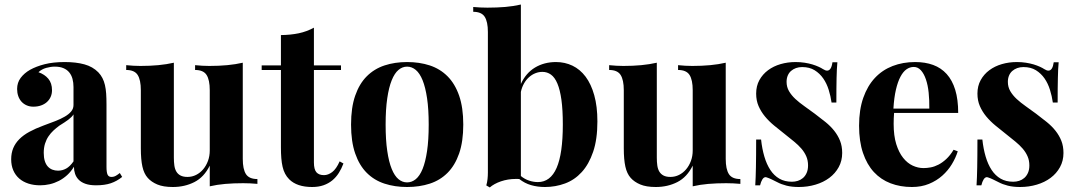

<svg xmlns="http://www.w3.org/2000/svg" viewBox="-20 -802 4698 838"><path d="M262.7 -531.2Q311.5 -531.2 348.1 -521.2Q384.8 -511.2 409.2 -486.3Q419.9 -475.1 427 -461.4Q434.1 -447.8 438 -430.9Q441.9 -414.1 443.4 -393.3Q444.8 -372.6 444.8 -346.2V-74.2Q444.8 -49.8 449.5 -39.8Q454.1 -29.8 466.3 -29.8Q477.1 -29.8 485.8 -34.9Q494.6 -40 502.9 -46.9L513.2 -29.8Q490.2 -11.2 463.6 -2.2Q437 6.8 398.9 6.8Q371.6 6.8 353 0.2Q334.5 -6.3 323.5 -17.6Q312.5 -28.8 307.6 -43.5Q302.7 -58.1 302.7 -74.2Q290 -53.2 273.2 -37.8Q256.3 -22.5 237.3 -12.7Q218.3 -2.9 197.3 2Q176.3 6.8 155.3 6.8Q127.4 6.8 104 -0.7Q80.6 -8.3 64 -22.7Q47.4 -37.1 38.1 -58.3Q28.8 -79.6 28.8 -106.9Q28.8 -133.8 37.8 -155.5Q46.9 -177.2 64.5 -194.8Q82 -212.4 108.4 -226.8Q134.8 -241.2 169.4 -253.9Q197.3 -264.2 221.2 -273.4Q245.1 -282.7 262.7 -293Q280.3 -303.2 290.5 -315.4Q300.8 -327.6 300.8 -343.8V-421.9Q300.8 -441.4 296.4 -457.8Q292 -474.1 282.2 -486.1Q272.5 -498 256.8 -504.6Q241.2 -511.2 219.2 -511.2Q201.2 -511.2 181.4 -505.6Q161.6 -500 147.9 -486.8Q174.8 -477.5 190.9 -458.3Q207 -439 207 -408.2Q207 -392.6 201.2 -379.4Q195.3 -366.2 184.8 -356.7Q174.3 -347.2 159.2 -341.8Q144 -336.4 125.5 -336.4Q109.4 -336.4 96.2 -342.3Q83 -348.1 73.7 -358.4Q64.5 -368.7 59.6 -382.8Q54.7 -397 54.7 -413.6Q54.7 -441.4 70.3 -462.2Q85.9 -482.9 110.8 -497.1Q137.7 -512.2 174.8 -521.7Q211.9 -531.2 262.7 -531.2ZM300.8 -302.7Q293.9 -291.5 279.1 -280.3Q264.2 -269 238.8 -253.4Q225.6 -243.7 213.4 -232.4Q201.2 -221.2 191.7 -207Q182.1 -192.9 176.5 -175Q170.9 -157.2 170.9 -134.8Q170.9 -114.3 175.5 -99.4Q180.2 -84.5 188.7 -75.2Q197.3 -65.9 208.7 -61.5Q220.2 -57.1 233.4 -57.1Q252 -57.1 268.6 -66.2Q285.2 -75.2 300.8 -97.7Z M1039.6 -108.4Q1039.6 -63.5 1053.5 -42Q1067.4 -20.5 1103.5 -20.5V0.5Q1071.8 -2.4 1041.5 -2.4Q999.5 -2.4 963.1 0.7Q926.8 3.9 895.5 11.2V-79.1Q870.6 -28.8 828.4 -7.3Q786.1 14.2 734.4 14.2Q692.9 14.2 666.7 3.2Q640.6 -7.8 625 -25.4Q608.4 -43.9 601.6 -74.7Q594.7 -105.5 594.7 -154.8V-408.2Q594.7 -453.1 580.8 -474.9Q566.9 -496.6 530.8 -496.6V-517.6Q546.4 -516.1 562 -515.1Q577.6 -514.2 592.8 -514.2Q634.8 -514.2 670.9 -517.6Q707 -521 738.8 -528.3V-113.8Q738.8 -95.2 741 -79.6Q743.2 -64 749.8 -53Q756.3 -42 768.1 -35.9Q779.8 -29.8 798.3 -29.8Q818.4 -29.8 835.9 -38.6Q853.5 -47.4 866.7 -63Q879.9 -78.6 887.7 -99.6Q895.5 -120.6 895.5 -145.5V-408.2Q895.5 -453.1 881.6 -474.9Q867.7 -496.6 831.5 -496.6V-517.6Q847.2 -516.1 862.8 -515.1Q878.4 -514.2 893.6 -514.2Q935.5 -514.2 971.9 -517.6Q1008.3 -521 1039.6 -528.3Z M1468.3 -516.6V-496.6H1350.1V-93.3Q1350.1 -62.5 1361.1 -50Q1372.1 -37.6 1394 -37.6Q1412.1 -37.6 1429.9 -51Q1447.8 -64.5 1462.4 -97.7L1479 -88.4Q1470.7 -65.9 1458.7 -47.1Q1446.8 -28.3 1430.2 -14.6Q1413.6 -1 1391.8 6.6Q1370.1 14.2 1342.3 14.2Q1275.9 14.2 1242.2 -19.5Q1231.4 -30.3 1224.4 -43.7Q1217.3 -57.1 1213.4 -74Q1209.5 -90.8 1207.8 -111.8Q1206.1 -132.8 1206.1 -159.2V-496.6H1122.1V-516.6H1206.1V-648.9Q1248.5 -649.4 1283.7 -656.7Q1318.8 -664.1 1350.1 -681.2V-516.6Z M1756.8 -531.2Q1811 -531.2 1856 -516.4Q1900.9 -501.5 1933.3 -469Q1965.8 -436.5 1983.9 -384.5Q2002 -332.5 2002 -258.3Q2002 -184.1 1983.9 -132.1Q1965.8 -80.1 1933.3 -47.6Q1900.9 -15.1 1856 -0.5Q1811 14.2 1756.8 14.2Q1703.1 14.2 1658.2 -0.5Q1613.3 -15.1 1580.8 -47.6Q1548.3 -80.1 1530.3 -132.1Q1512.2 -184.1 1512.2 -258.3Q1512.2 -332.5 1530.3 -384.5Q1548.3 -436.5 1580.8 -469Q1613.3 -501.5 1658.2 -516.4Q1703.1 -531.2 1756.8 -531.2ZM1756.8 -511.2Q1736.3 -511.2 1719.2 -496.8Q1702.1 -482.4 1689.7 -451.7Q1677.2 -420.9 1670.2 -373Q1663.1 -325.2 1663.1 -258.3Q1663.1 -190.9 1670.2 -143.1Q1677.2 -95.2 1689.7 -64.7Q1702.1 -34.2 1719.2 -20Q1736.3 -5.9 1756.8 -5.9Q1777.3 -5.9 1794.7 -20Q1812 -34.2 1824.5 -64.7Q1836.9 -95.2 1844 -143.1Q1851.1 -190.9 1851.1 -258.3Q1851.1 -325.2 1844 -373Q1836.9 -420.9 1824.5 -451.7Q1812 -482.4 1794.7 -496.8Q1777.3 -511.2 1756.8 -511.2Z M2406.7 -531.2Q2445.3 -531.2 2478.5 -515.4Q2511.7 -499.5 2535.9 -467.3Q2560.1 -435.1 2573.7 -386.2Q2587.4 -337.4 2587.4 -272Q2587.4 -193.8 2568.8 -139.4Q2550.3 -85 2519 -50.8Q2487.8 -16.6 2446 -1.2Q2404.3 14.2 2358.4 14.2Q2326.2 14.2 2298.1 6.1Q2270 -2 2246.6 -20.5Q2242.7 -21 2238.5 -21Q2234.4 -21 2230.5 -21Q2213.9 -21 2197.5 -18.3Q2181.2 -15.6 2166.3 -10.5Q2151.4 -5.4 2138.9 1.5Q2126.5 8.3 2117.7 16.1L2102.5 7.3Q2106.4 -6.3 2107.9 -20.5Q2109.4 -34.7 2109.4 -48.8V-662.6Q2109.4 -707 2095.5 -728.8Q2081.5 -750.5 2045.4 -750.5V-771.5Q2076.7 -768.6 2107.4 -768.6Q2149.4 -768.6 2185.8 -771.7Q2222.2 -774.9 2253.4 -782.2V-435.5Q2274.9 -482.9 2314.9 -507.1Q2355 -531.2 2406.7 -531.2ZM2327.6 -7.3Q2382.3 -7.3 2409.4 -69.3Q2436.5 -131.3 2436.5 -258.3Q2436.5 -322.3 2430.4 -366.2Q2424.3 -410.2 2412.8 -437.3Q2401.4 -464.4 2384.8 -476.3Q2368.2 -488.3 2347.2 -488.3Q2331.5 -488.3 2316.7 -482.4Q2301.8 -476.6 2289.1 -465.3Q2276.4 -454.1 2267.1 -437.7Q2257.8 -421.4 2253.4 -400.9V-33.7Q2270 -20 2289.3 -13.7Q2308.6 -7.3 2327.6 -7.3Z M3147.5 -108.4Q3147.5 -63.5 3161.4 -42Q3175.3 -20.5 3211.4 -20.5V0.5Q3179.7 -2.4 3149.4 -2.4Q3107.4 -2.4 3071 0.7Q3034.7 3.9 3003.4 11.2V-79.1Q2978.5 -28.8 2936.3 -7.3Q2894 14.2 2842.3 14.2Q2800.8 14.2 2774.7 3.2Q2748.5 -7.8 2732.9 -25.4Q2716.3 -43.9 2709.5 -74.7Q2702.6 -105.5 2702.6 -154.8V-408.2Q2702.6 -453.1 2688.7 -474.9Q2674.8 -496.6 2638.7 -496.6V-517.6Q2654.3 -516.1 2669.9 -515.1Q2685.5 -514.2 2700.7 -514.2Q2742.7 -514.2 2778.8 -517.6Q2814.9 -521 2846.7 -528.3V-113.8Q2846.7 -95.2 2848.9 -79.6Q2851.1 -64 2857.7 -53Q2864.3 -42 2876 -35.9Q2887.7 -29.8 2906.2 -29.8Q2926.3 -29.8 2943.8 -38.6Q2961.4 -47.4 2974.6 -63Q2987.8 -78.6 2995.6 -99.6Q3003.4 -120.6 3003.4 -145.5V-408.2Q3003.4 -453.1 2989.5 -474.9Q2975.6 -496.6 2939.5 -496.6V-517.6Q2955.1 -516.1 2970.7 -515.1Q2986.3 -514.2 3001.5 -514.2Q3043.5 -514.2 3079.8 -517.6Q3116.2 -521 3147.5 -528.3Z M3452.1 -531.2Q3473.1 -531.2 3491.7 -528.3Q3510.3 -525.4 3525.6 -520.8Q3541 -516.1 3552.7 -510.7Q3564.5 -505.4 3571.8 -500.5Q3582.5 -493.7 3589.8 -493.7Q3608.4 -493.7 3613.3 -530.3H3634.8Q3633.3 -516.1 3632.6 -499.3Q3631.8 -482.4 3631.3 -461.4Q3630.9 -440.4 3630.6 -414.1Q3630.4 -387.7 3630.4 -354.5H3609.4Q3605.5 -382.3 3596.9 -409.9Q3588.4 -437.5 3573.2 -459.5Q3558.1 -481.4 3535.6 -495.4Q3513.2 -509.3 3481 -509.3Q3466.3 -509.3 3454.1 -504.9Q3441.9 -500.5 3432.6 -492.4Q3423.3 -484.4 3418.2 -472.2Q3413.1 -460 3413.1 -444.8Q3413.1 -422.4 3423.6 -404.3Q3434.1 -386.2 3451.4 -370.1Q3468.8 -354 3491 -338.4Q3513.2 -322.8 3536.1 -305.7Q3561 -287.1 3583 -269.3Q3605 -251.5 3621.1 -231.2Q3637.2 -210.9 3646.5 -187.5Q3655.8 -164.1 3655.8 -134.3Q3655.8 -100.1 3640.6 -72.5Q3625.5 -44.9 3599.6 -25.6Q3573.7 -6.3 3539.3 3.9Q3504.9 14.2 3466.3 14.2Q3436 14.2 3412.8 8.3Q3389.6 2.4 3372.6 -6.8Q3358.9 -13.7 3347.9 -19Q3336.9 -24.4 3326.2 -27.8Q3323.2 -28.8 3321.8 -28.8Q3313.5 -28.8 3307.4 -19Q3301.3 -9.3 3297.4 6.8H3276.4Q3277.3 -9.3 3278.1 -28.3Q3278.8 -47.4 3279.3 -71.3Q3279.8 -95.2 3280 -125Q3280.3 -154.8 3280.3 -192.9H3301.8Q3306.2 -152.3 3316.2 -118.4Q3326.2 -84.5 3342.3 -60.1Q3358.4 -35.6 3381.6 -22.2Q3404.8 -8.8 3436.5 -8.8Q3449.7 -8.8 3462.2 -12.7Q3474.6 -16.6 3484.6 -25.1Q3494.6 -33.7 3500.7 -47.4Q3506.8 -61 3506.8 -80.1Q3506.8 -102.1 3499 -119.9Q3491.2 -137.7 3477.8 -153.3Q3464.4 -168.9 3445.8 -184.1Q3427.2 -199.2 3405.8 -216.3Q3381.3 -235.4 3358.6 -254.2Q3335.9 -272.9 3318.6 -293.9Q3301.3 -314.9 3290.8 -339.1Q3280.3 -363.3 3280.3 -393.6Q3280.3 -426.8 3294.4 -452.4Q3308.6 -478 3332.3 -495.6Q3356 -513.2 3387 -522.2Q3418 -531.2 3452.1 -531.2Z M4010.7 -68.4Q4025.9 -68.4 4042.5 -71.5Q4059.1 -74.7 4076.2 -83.5Q4093.3 -92.3 4110.1 -107.9Q4127 -123.5 4142.1 -148.4L4160.2 -141.6Q4151.4 -113.3 4134.5 -85.4Q4117.7 -57.6 4092.8 -35.4Q4067.9 -13.2 4034.7 0.5Q4001.5 14.2 3960 14.2Q3909.2 14.2 3866.9 -2Q3824.7 -18.1 3794.2 -51Q3763.7 -84 3746.6 -134.5Q3729.5 -185.1 3729.5 -253.4Q3729.5 -322.8 3747.8 -375Q3766.1 -427.2 3798.6 -461.9Q3831.1 -496.6 3876 -513.9Q3920.9 -531.2 3974.1 -531.2Q4018.1 -531.2 4052.7 -518.6Q4087.4 -505.9 4111.8 -479Q4136.2 -452.1 4149.2 -409.9Q4162.1 -367.7 4162.1 -309.1H3882.3Q3881.3 -297.9 3880.9 -285.9Q3880.4 -273.9 3880.4 -261.7Q3880.4 -209.5 3891.8 -172.9Q3903.3 -136.2 3921.9 -113Q3940.4 -89.8 3963.6 -79.1Q3986.8 -68.4 4010.7 -68.4ZM3968.3 -509.8Q3951.2 -509.8 3936.5 -499.5Q3921.9 -489.3 3910.2 -467.3Q3898.4 -445.3 3890.4 -410.9Q3882.3 -376.5 3879.4 -328.1H4036.1Q4036.6 -364.7 4033.2 -397.7Q4029.8 -430.7 4021.2 -455.6Q4012.7 -480.5 3999.5 -495.1Q3986.3 -509.8 3968.3 -509.8Z M4418 -531.2Q4439 -531.2 4457.5 -528.3Q4476.1 -525.4 4491.5 -520.8Q4506.8 -516.1 4518.6 -510.7Q4530.3 -505.4 4537.6 -500.5Q4548.3 -493.7 4555.7 -493.7Q4574.2 -493.7 4579.1 -530.3H4600.6Q4599.1 -516.1 4598.4 -499.3Q4597.7 -482.4 4597.2 -461.4Q4596.7 -440.4 4596.4 -414.1Q4596.2 -387.7 4596.2 -354.5H4575.2Q4571.3 -382.3 4562.7 -409.9Q4554.2 -437.5 4539.1 -459.5Q4523.9 -481.4 4501.5 -495.4Q4479 -509.3 4446.8 -509.3Q4432.1 -509.3 4419.9 -504.9Q4407.7 -500.5 4398.4 -492.4Q4389.2 -484.4 4384 -472.2Q4378.9 -460 4378.9 -444.8Q4378.9 -422.4 4389.4 -404.3Q4399.9 -386.2 4417.2 -370.1Q4434.6 -354 4456.8 -338.4Q4479 -322.8 4502 -305.7Q4526.9 -287.1 4548.8 -269.3Q4570.8 -251.5 4586.9 -231.2Q4603 -210.9 4612.3 -187.5Q4621.6 -164.1 4621.6 -134.3Q4621.6 -100.1 4606.4 -72.5Q4591.3 -44.9 4565.4 -25.6Q4539.6 -6.3 4505.1 3.9Q4470.7 14.2 4432.1 14.2Q4401.9 14.2 4378.7 8.3Q4355.5 2.4 4338.4 -6.8Q4324.7 -13.7 4313.7 -19Q4302.7 -24.4 4292 -27.8Q4289.1 -28.8 4287.6 -28.8Q4279.3 -28.8 4273.2 -19Q4267.1 -9.3 4263.2 6.8H4242.2Q4243.2 -9.3 4243.9 -28.3Q4244.6 -47.4 4245.1 -71.3Q4245.6 -95.2 4245.8 -125Q4246.1 -154.8 4246.1 -192.9H4267.6Q4272 -152.3 4282 -118.4Q4292 -84.5 4308.1 -60.1Q4324.2 -35.6 4347.4 -22.2Q4370.6 -8.8 4402.3 -8.8Q4415.5 -8.8 4428 -12.7Q4440.4 -16.6 4450.4 -25.1Q4460.4 -33.7 4466.6 -47.4Q4472.7 -61 4472.7 -80.1Q4472.7 -102.1 4464.8 -119.9Q4457 -137.7 4443.6 -153.3Q4430.2 -168.9 4411.6 -184.1Q4393.1 -199.2 4371.6 -216.3Q4347.2 -235.4 4324.5 -254.2Q4301.8 -272.9 4284.4 -293.9Q4267.1 -314.9 4256.6 -339.1Q4246.1 -363.3 4246.1 -393.6Q4246.1 -426.8 4260.3 -452.4Q4274.4 -478 4298.1 -495.6Q4321.8 -513.2 4352.8 -522.2Q4383.8 -531.2 4418 -531.2Z"/></svg>

Font: SVN-Playfair Display
Style: Bold
Weight: 700
Designer: Claus Eggers Sørensen
Foundry: Claus Eggers Sørensen
Version: Version 1.004;PS 001.004;hotconv 1.0.70;makeotf.lib2.5.58329